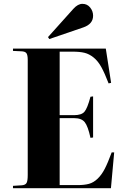

<svg xmlns="http://www.w3.org/2000/svg" viewBox="-20 -984 655 1004"><path d="M237.8 -779.8 231 -790 363.8 -938Q387.2 -963.9 411.1 -963.9Q436 -963.9 451.4 -944.8Q466.8 -925.8 466.8 -901.9Q466.8 -858.4 416 -840.8ZM47.9 0V-12.2L94.2 -15.1Q112.8 -16.6 118.9 -27.3Q125 -38.1 125 -68.8V-670.9Q125 -696.3 118.2 -705.8Q111.3 -715.3 90.8 -715.8L47.9 -717.8V-730H533.2L561 -550.8L547.9 -547.9Q527.3 -601.6 509.8 -633.3Q492.2 -665 469.5 -683.3Q446.8 -701.7 422.1 -707.8Q397.5 -713.9 358.9 -713.9H292V-381.8H367.2Q406.2 -381.8 421.6 -399.7Q437 -417.5 453.1 -478L466.8 -480V-265.1L453.1 -263.2Q439.9 -324.2 423.1 -345.2Q406.2 -366.2 368.2 -366.2H292V-16.1H384.8Q421.4 -16.1 445.3 -22.7Q469.2 -29.3 490.2 -49.3Q511.2 -69.3 527.6 -100.8Q543.9 -132.3 564 -187H577.1L560.1 0Z"/></svg>

Font: Display Regular
Style: Bold
Weight: 700
Designer: Latin by Veronika Burian and Jose Scaglione. Greek by Irene Vlachou. Cyrillic by Vera Evstafieva.
Foundry: TypeTogether
Version: Version 3.002